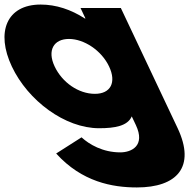

<svg xmlns="http://www.w3.org/2000/svg" viewBox="-150 -548 853 843"><path d="M96.6 126C209.7 251 344 275 451 275C626 275 710.9 186 629.6 14L380.5 -513H203.5L225.2 -467H222.2C161.8 -506 96.4 -528 28.4 -528C-121.6 -528 -168.9 -406 -98 -256C-27.1 -106 135.1 15 285.1 15C355.1 15 410.4 5 428.5 -37L446.5 1C489.5 92 427.2 121 378.2 121C301.2 121 241.7 86 208 55ZM90 -256C56.4 -327 85.8 -377 152.8 -377C218.8 -377 295.4 -327 329 -256C362.1 -186 335.7 -136 266.7 -136C194.7 -136 123.1 -186 90 -256Z"/></svg>

Font: Hussar
Style: BdOpOblFive
Weight: 700
Foundry: Cannot Into Space Fonts
Version: Version 2.00